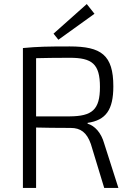

<svg xmlns="http://www.w3.org/2000/svg" viewBox="-20 -927 654 947"><path d="M268 -731 446 -859 408 -907 244 -761ZM564 0 494 -219C479 -273 447 -307 412 -317V-321C502 -334 539 -385 539 -501C539 -656 479 -698 324 -698C216 -698 166 -697 93 -690V0H158V-298C198 -297 255 -296 329 -296C377 -296 408 -274 428 -217L494 0ZM158 -353V-640C198 -641 256 -642 324 -642C434 -642 473 -612 473 -498C473 -385 434 -354 324 -353Z"/></svg>

Font: SnT
Style: Regular
Weight: 300
Designer: Natanael Gama
Version: Version 1.001;PS 001.001;hotconv 1.0.70;makeotf.lib2.5.58329